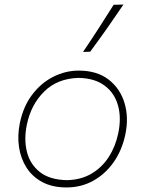

<svg xmlns="http://www.w3.org/2000/svg" viewBox="-20 -814 637 843"><path d="M272 9Q210.5 9 166.5 -14.2Q122.5 -37.5 96.8 -77.5Q71 -117.5 63.5 -168Q56 -218.5 67 -273Q82 -346.5 121.2 -398.2Q160.5 -450 214 -477Q267.5 -504 326 -504Q406 -504 457 -464.5Q508 -425 527 -360.8Q546 -296.5 530 -222Q515.5 -154 479 -102Q442.5 -50 389.5 -20.5Q336.5 9 272 9ZM274 -23Q336.5 -24.5 382.5 -52Q428.5 -79.5 457.8 -125.2Q487 -171 499 -228Q513.5 -296 498.2 -350.8Q483 -405.5 439.5 -438Q396 -470.5 326 -472Q233 -470 174.5 -412.5Q116 -355 98 -267Q84.5 -202.5 98.2 -147.5Q112 -92.5 155.2 -58.5Q198.5 -24.5 274 -23ZM344.5 -586Q380 -638 413.2 -689.8Q446.5 -741.5 479 -793L522 -794Q486.5 -741.5 450.5 -690.2Q414.5 -639 376 -587Z"/></svg>

Font: Commissioner Flair Thin
Style: Italic
Weight: 100
Italic angle: -12°
Designer: Kostas Bartsokas
Foundry: Kostas Bartsokas
Version: Version 1.000; ttfautohint (v1.8.3)